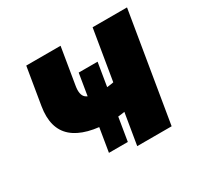

<svg xmlns="http://www.w3.org/2000/svg" viewBox="-121 -678 846 821"><g transform="rotate(-30 302.0 -268.0)"><path d="M298.8 -148.4Q167.5 -148.4 108.9 -199Q50.3 -249.5 67.4 -353L97.7 -535.6H267.1L237.3 -355.5Q230 -312.5 248.8 -296.9Q267.6 -281.2 320.8 -281.2Q353.5 -281.2 388.7 -288.3Q423.8 -295.4 467.3 -309.6L445.3 -176.8Q430.7 -169.9 404.8 -163.3Q378.9 -156.7 350.3 -152.6Q321.8 -148.4 298.8 -148.4ZM336.4 0 425.3 -535.6H595.2L506.3 0ZM217.3 -35.6 276.9 -397.5H370.1L310.5 -35.6Z"/></g></svg>

Font: Inter 20pt ExtraBold
Style: Italic
Weight: 800
Italic angle: -9.3988°
Version: Version 4.001;git-66647c0bb